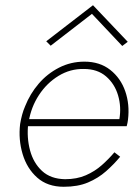

<svg xmlns="http://www.w3.org/2000/svg" viewBox="-20 -706 531 735"><path d="M76 -223H465Q467 -229 468 -235.5Q469 -242 470 -248Q477 -306 459.5 -356.5Q442 -407 402 -438.5Q362 -470 303 -470Q251 -470 206 -447Q161 -424 128 -385.5Q95 -347 76 -299Q69 -283 64.5 -266Q60 -249 57 -231Q50 -172 66.5 -116.5Q83 -61 122.5 -26Q162 9 224 9Q278 9 317 -7.5Q356 -24 386 -50.5Q416 -77 440 -106L418 -123Q397 -98 370 -74Q343 -50 308.5 -35Q274 -20 229 -20Q174 -21 141 -51.5Q108 -82 95 -130.5Q82 -179 88 -232L90 -241Q99 -296 129 -342Q159 -388 204 -415.5Q249 -443 301 -442Q353 -442 386 -413.5Q419 -385 432 -341Q445 -297 437 -250H80ZM332 -653 448 -530 469 -546 336 -686 157 -548 174 -531Z"/></svg>

Font: Jost ExtraLight
Style: Italic
Weight: 250
Italic angle: -5°
Version: Version 3.710